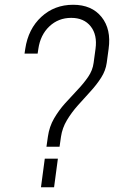

<svg xmlns="http://www.w3.org/2000/svg" viewBox="-20 -786 485 806"><path d="M175 -170 181 -212Q187 -254.5 207 -288.8Q227 -323 253.2 -352.2Q279.5 -381.5 305.2 -408.5Q331 -435.5 350 -463.2Q369 -491 373 -522L381 -581Q389 -639.5 360.8 -675.2Q332.5 -711 279 -711Q225 -711 187.2 -675.2Q149.5 -639.5 141 -581L138 -561H83L86 -581Q98.5 -664.5 153.5 -715.2Q208.5 -766 287 -766Q365 -766 406.2 -714.8Q447.5 -663.5 436 -581L428 -522Q423.5 -489.5 404.5 -459.8Q385.5 -430 359.2 -401.5Q333 -373 306.8 -343.5Q280.5 -314 261 -281.5Q241.5 -249 236 -212L230 -170ZM152 0 168 -120H223L207 0Z"/></svg>

Font: Mohave Light Light
Style: Italic
Weight: 300
Italic angle: -8°
Version: Version 2.003